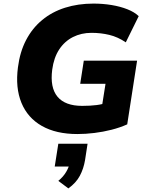

<svg xmlns="http://www.w3.org/2000/svg" viewBox="-20 -736 837 1070"><path d="M411 11Q293 11 213.5 -34Q134 -79 99.5 -163Q65 -247 80 -361Q91 -447 125.5 -513Q160 -579 215 -624.5Q270 -670 342.5 -693Q415 -716 501 -716Q553 -716 601.5 -708Q650 -700 689.5 -684.5Q729 -669 753 -646L681 -500Q637 -530 589.5 -541.5Q542 -553 490 -553Q433 -553 386.5 -529.5Q340 -506 310 -460.5Q280 -415 271 -348Q258 -248 300.5 -197Q343 -146 438 -146Q484 -146 518.5 -150.5Q553 -155 584 -166L541 -98L568 -269H427L447 -398H744L689 -43Q649 -25 602 -13Q555 -1 506 5Q457 11 411 11ZM361 314 305 272Q333 249 349 221.5Q365 194 368 172L399 192H285L305 65H468L454 156Q446 204 425 243.5Q404 283 361 314Z"/></svg>

Font: Nunito Sans 7pt Black
Style: Italic
Weight: 900
Italic angle: -9°
Version: Version 3.101;gftools[0.9.27]